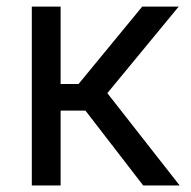

<svg xmlns="http://www.w3.org/2000/svg" viewBox="-20 -566 582 586"><path d="M77.1 0V-545.9H165V-309.6H219.7L414.1 -545.9H525.4L307.6 -281.7L528.3 0H417L240.7 -228.5H165V0Z"/></svg>

Font: Inter Variable LoSnoCo
Style: Regular
Weight: 400
Designer: Rasmus Andersson
Foundry: rsms
Version: Version 4.000;git-a52131595; featfreeze: case,dlig,ss01,ss02